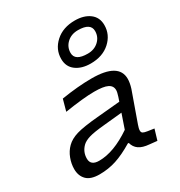

<svg xmlns="http://www.w3.org/2000/svg" viewBox="-186 -922 987 1055"><g transform="rotate(-30 307.0 -394.5)"><path d="M442.9 -794.9Q500 -794.9 535.9 -768.1Q571.8 -741.2 571.8 -691.9Q571.8 -631.3 524.9 -588.6Q478 -545.9 401.9 -545.9Q344.7 -545.9 308.8 -572.8Q272.9 -599.6 272.9 -648.9Q272.9 -709.5 320.1 -752.2Q367.2 -794.9 442.9 -794.9ZM415 -601.1Q456.5 -601.1 483.9 -626.5Q511.2 -651.9 511.2 -689Q511.2 -740.2 431.2 -740.2Q388.7 -740.2 361.3 -714.6Q334 -689 334 -651.9Q334 -601.1 415 -601.1ZM458 -126Q450.2 -104.5 450.2 -91.8Q450.2 -80.6 458 -75.7Q465.8 -70.8 485.8 -67.9L525.9 -62L505.9 4.9L459 0Q416.5 -3.4 393.8 -19.3Q371.1 -35.2 363.8 -64H357.9Q296.4 -26.9 245.8 -10.5Q195.3 5.9 139.2 5.9Q83.5 5.9 57.9 -20Q32.2 -45.9 32.2 -88.9Q32.2 -122.6 44.9 -156.2Q57.6 -189.9 82 -213.9Q106.9 -238.8 149.9 -251.7Q192.9 -264.6 287.1 -272.9L432.1 -286.1L440.9 -312Q449.2 -337.4 449.2 -350.1Q449.2 -377.4 423.8 -390.1Q398.4 -402.8 339.8 -402.8Q272.9 -402.8 151.9 -383.8L171.9 -456.1Q277.3 -473.1 363.8 -473.1Q535.2 -473.1 535.2 -372.1Q535.2 -346.7 524.9 -314ZM174.8 -60.1Q268.1 -60.1 380.9 -137.2L412.1 -228L298.8 -216.8Q228.5 -210.4 197.5 -200.9Q166.5 -191.4 150.9 -175.8Q121.1 -146 121.1 -104Q121.1 -60.1 174.8 -60.1Z"/></g></svg>

Font: IntelOne Mono
Style: Italic
Weight: 400
Italic angle: -16°
Designer: Fred Shallcrass
Foundry: Frere-Jones Type LLC
Version: Version 1.200;hotconv 1.1.0;makeotfexe 2.6.0;FJTRelease1.2